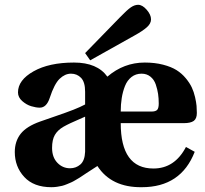

<svg xmlns="http://www.w3.org/2000/svg" viewBox="-20 -760 846 792"><path d="M478 -299.8H604Q621.6 -299.8 628.2 -306.6Q634.8 -313.5 634.8 -333Q634.8 -354 632.1 -372.6Q629.4 -391.1 622.6 -411.4Q615.7 -431.6 600.6 -443.8Q585.4 -456.1 564 -456.1Q540 -456.1 522.5 -442.4Q504.9 -428.7 495.6 -405.3Q486.3 -381.8 482.2 -355.7Q478 -329.6 478 -299.8ZM194.8 -149.9Q194.8 -111.3 216.6 -88.6Q238.3 -65.9 269 -65.9Q293.5 -65.9 311.5 -81.5Q329.6 -97.2 331.1 -133.8V-278.8Q323.7 -275.4 305.7 -267.6Q287.6 -259.8 271.2 -252.2Q254.9 -244.6 241.2 -236.8Q217.8 -223.1 206.3 -203.4Q194.8 -183.6 194.8 -149.9ZM41 -132.8Q41 -177.2 65.2 -208Q89.4 -238.8 146 -258.8Q162.1 -264.6 208.5 -280.5Q254.9 -296.4 283 -307.4Q311 -318.4 331.1 -329.1V-381.8Q331.1 -421.4 314.5 -438.7Q297.9 -456.1 272.9 -456.1Q248 -456.1 226.1 -435.1Q204.1 -414.1 185.1 -356Q171.9 -315.9 144 -315.9Q128.9 -315.9 109.1 -321.8Q89.4 -327.6 71.8 -343Q54.2 -358.4 54.2 -378.9Q54.2 -429.7 118.4 -465.8Q182.6 -502 285.2 -502Q381.3 -502 422.9 -443.8Q490.7 -502 577.1 -502Q618.7 -502 652.6 -493.2Q686.5 -484.4 708.3 -470.7Q730 -457 746.3 -437.3Q762.7 -417.5 771.2 -399.2Q779.8 -380.9 784.7 -359.1Q789.6 -337.4 790.8 -323.2Q792 -309.1 792 -293.9Q792 -270.5 779.1 -261.2Q766.1 -252 737.8 -252H478Q478 -64.9 612.8 -64.9Q700.7 -64.9 747.1 -153.8L783.2 -133.8Q726.6 12.2 564.9 12.2Q439.5 13.7 381.8 -75.2L335 -44.9Q333.5 -43.9 322.3 -36.4Q311 -28.8 307.4 -26.6Q303.7 -24.4 292.2 -17.6Q280.8 -10.7 274.7 -8.1Q268.6 -5.4 256.8 -0.5Q245.1 4.4 236.1 6.6Q227.1 8.8 215.3 10.5Q203.6 12.2 191.9 12.2Q119.1 12.2 80.1 -30Q41 -72.3 41 -132.8ZM331.1 -541 476.1 -689.9Q504.4 -719.2 519.8 -729.7Q535.2 -740.2 549.8 -740.2Q567.4 -740.2 585.2 -719.7Q603 -699.2 603 -680.2Q603 -662.6 585.4 -647.2Q567.9 -631.8 535.2 -613.8L352.1 -511.2Z"/></svg>

Font: Linguistics Pro
Style: Bold
Weight: 700
Designer: Stefan Peev, Context Ltd
Foundry: Stefan Peev, Context Ltd
Version: Version 001.000